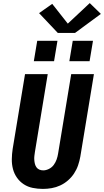

<svg xmlns="http://www.w3.org/2000/svg" viewBox="-20 -1215 673 1243"><path d="M258 8Q224 8 192 1.5Q160 -5 134 -22Q108 -39 90 -64.5Q72 -90 64 -120.5Q56 -151 56.5 -184.5Q57 -218 62 -251L142 -735H289L206 -231Q204 -218 202.5 -205Q201 -192 202 -179Q203 -166 206 -154Q209 -142 216 -132Q223 -122 234.5 -117Q246 -112 260 -112Q278 -112 297 -121.5Q316 -131 328 -147.5Q340 -164 346.5 -182.5Q353 -201 356 -220L441 -735H588L500 -201Q495 -173 485.5 -145Q476 -117 459.5 -92Q443 -67 420 -47Q397 -27 370 -14.5Q343 -2 314.5 3Q286 8 258 8ZM429 -819 451 -951H582L560 -819ZM199 -819 221 -951H352L330 -819ZM354 -1002 233 -1130 318 -1190 419 -1062 561 -1195 633 -1125 466 -1002Z"/></svg>

Font: Iosevka SS04 Hv Ex Obl
Style: Regular
Weight: 900
Width: 7
Italic angle: -9°
Monospace: yes
Designer: Belleve Invis
Foundry: Belleve Invis
Version: Version 19.0.0; ttfautohint (v1.8.4)